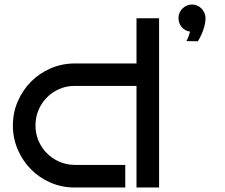

<svg xmlns="http://www.w3.org/2000/svg" viewBox="-20 -831 998 851"><path d="M685.1 0H585V-450.2H310.1Q273.9 -450.2 242.4 -436.3Q210.9 -422.4 187.5 -398.7Q164.1 -375 150.6 -343Q137.2 -311 137.2 -274.9Q137.2 -238.8 150.6 -207.3Q164.1 -175.8 187.5 -152.1Q210.9 -128.4 242.4 -114.5Q273.9 -100.6 310.1 -100.1H535.2V0H310.1Q253.4 0 203.6 -21.7Q153.8 -43.5 116.9 -80.8Q80.1 -118.2 58.6 -168.2Q37.1 -218.3 37.1 -274.9Q37.1 -331.5 58.6 -381.3Q80.1 -431.2 116.9 -468.5Q153.8 -505.9 203.6 -527.6Q253.4 -549.3 310.1 -549.8H585V-750H685.1ZM891.1 -748Q890.1 -728 884.8 -710.2Q879.4 -692.4 873 -678.2Q865.7 -662.1 856.9 -647.9L806.2 -648.9Q809.1 -653.8 812 -660.2Q816.9 -670.9 822.3 -690.9Q811 -692.4 801.8 -697.5Q792.5 -702.6 785.6 -710.7Q778.8 -718.8 774.9 -729Q771 -739.3 771 -751Q771 -763.2 775.6 -773.9Q780.3 -784.7 788.6 -793Q796.9 -801.3 807.6 -806.2Q818.4 -811 831.1 -811Q843.3 -811 854.2 -806.2Q865.2 -801.3 873.5 -792.7Q881.8 -784.2 886.5 -772.7Q891.1 -761.2 891.1 -748Z"/></svg>

Font: Bruno Ace
Style: Regular
Weight: 400
Designer: Astigmatic (AOETI)
Foundry: Astigmatic (AOETI)
Version: Version 1.000